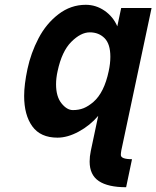

<svg xmlns="http://www.w3.org/2000/svg" viewBox="-20 -557 648 796"><path d="M356.4 68.8 387.2 -76.7Q353 -36.6 306.6 -11.5Q260.3 13.7 218.3 13.7Q147.9 13.7 114 -33.2Q80.1 -80.1 80.1 -159.2Q80.1 -206.1 94 -271.5Q107.9 -336.9 139.6 -397.9Q171.4 -459 222.4 -498Q273.4 -537.1 335.4 -537.1Q377.9 -537.1 413.6 -512.5Q449.2 -487.8 466.3 -447.8L482.4 -523.9H608.4L482.9 66.9Q481 77.6 481 85.4Q481 103 527.3 103L502.9 219.2Q427.7 219.2 389.6 193.6Q351.6 168 351.6 112.8Q351.6 91.8 356.4 68.8ZM218.8 -262.2Q212.4 -233.4 212.4 -207.5Q212.4 -156.7 234.9 -128.7Q257.3 -100.6 282.2 -100.6Q307.1 -100.6 326.9 -108.6Q346.7 -116.7 367.2 -134.3Q412.1 -173.3 430.7 -262.2Q437.5 -293.5 437.5 -321.8Q437.5 -374.5 413.6 -398.7Q389.6 -422.9 352.3 -422.9Q314.9 -422.9 275.6 -383.5Q236.3 -344.2 218.8 -262.2Z"/></svg>

Font: Tuffy
Style: BoldItalic
Weight: 700
Italic angle: -12°
Designer: Thatcher Ulrich, Karoly Barta, Michael Everson
Version: Version 001.271